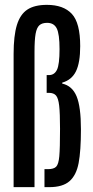

<svg xmlns="http://www.w3.org/2000/svg" viewBox="-20 -770 382 790"><path d="M173 -750Q241 -750 275.5 -713Q310 -676 310 -580Q310 -512 292.5 -476.5Q275 -441 236 -430V-426Q277 -417 295 -374Q313 -331 313 -238Q313 -149 303.5 -99Q294 -49 266 -24.5Q238 0 183 0H163V-74H177Q201 -74 211 -84Q221 -94 224 -127Q227 -160 227 -240Q227 -304 223.5 -335Q220 -366 210.5 -377Q201 -388 181 -388H172V-461H181Q204 -461 214.5 -483Q225 -505 225 -568Q225 -630 213.5 -653Q202 -676 174 -676Q153 -676 142 -666Q131 -656 126.5 -631Q122 -606 122 -556V0H36V-548Q36 -623 49.5 -667Q63 -711 92.5 -730.5Q122 -750 173 -750Z"/></svg>

Font: Saira Ultra Condensed SemiBold
Style: Regular
Weight: 600
Width: 1
Designer: Hector Gatti with collaboration of the Omnibus-Type team
Foundry: Omnibus-Type
Version: Version 1.001; ttfautohint (v1.8)